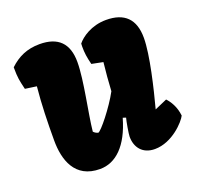

<svg xmlns="http://www.w3.org/2000/svg" viewBox="-107 -694 840 818"><g transform="rotate(-20 312.5 -285.0)"><path d="M70.3 -171.4C70.3 -84.5 98.6 9.8 213.4 9.8C284.7 9.8 344.7 -45.9 377.9 -162.6L391.6 -158.2C387.2 -143.1 377.9 -89.8 377.9 -76.2C377.9 -28.3 405.8 9.8 461.9 9.8C541.5 9.8 606 -62 617.2 -85.4C612.8 -127 593.8 -155.8 578.1 -172.4L522 -147.9C544.4 -232.4 579.1 -375 579.1 -452.1C579.1 -536.6 536.6 -578.6 453.1 -578.6C386.2 -578.6 338.9 -543.9 319.8 -520C319.8 -515.1 319.3 -510.7 319.3 -506.3C319.3 -478 322.3 -456.5 330.6 -423.8L381.8 -413.6C377 -371.1 373.5 -327.6 371.1 -285.2C337.9 -223.1 270 -138.7 258.3 -138.2C251 -140.1 243.7 -144 237.8 -150.4C245.6 -229.5 277.8 -369.1 277.8 -452.1C277.8 -536.6 235.4 -578.6 151.9 -578.6C94.7 -578.6 52.2 -558.6 15.1 -523.4C15.1 -474.6 18.6 -462.4 28.3 -420.9L80.1 -413.6C72.3 -335.9 70.3 -253.9 70.3 -171.4Z"/></g></svg>

Font: Kavoon
Style: Regular
Weight: 400
Designer: Viktoriya Grabowska
Foundry: Viktoriya Grabowska
Version: Version 1.002